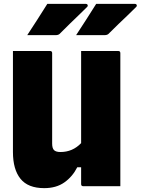

<svg xmlns="http://www.w3.org/2000/svg" viewBox="-20 -964 728 994"><path d="M225 -944H425Q431 -944 433.5 -938.5Q436 -933 431 -928Q405 -902 384.5 -882.5Q364 -863 342 -841.5Q320 -820 288 -788Q281 -782 267 -782H121Q148 -823 173 -862Q198 -901 225 -944ZM478 -944H679Q685 -944 687.5 -938.5Q690 -933 685 -928Q659 -902 638.5 -882.5Q618 -863 595.5 -841.5Q573 -820 541 -788Q534 -782 520 -782H374Q401 -823 426 -862Q451 -901 478 -944ZM209 10Q125 10 86 -38.5Q47 -87 47 -177V-700H239Q250 -700 250 -689V-221Q250 -196 260 -186.5Q270 -177 293 -177Q356 -177 400 -223V-700H592Q603 -700 603 -689V0H411Q400 0 400 -11V-98H380Q355 -49 313 -19.5Q271 10 209 10Z"/></svg>

Font: Recursive Sn Lnr St Blk
Style: Regular
Weight: 900
Version: Version 1.079;hotconv 1.0.112;makeotfexe 2.5.65598; ttfautoh